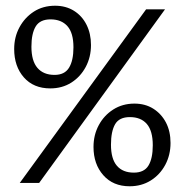

<svg xmlns="http://www.w3.org/2000/svg" viewBox="-20 -645 651 677"><path d="M300.8 -486.2Q300.8 -443.6 282.2 -408.8Q263.5 -374 231.3 -353.6Q199.1 -333.3 157.3 -333.3Q98.4 -333.3 64.2 -372.1Q30 -411 30 -472.2Q30 -514.5 48.7 -548.9Q67.3 -583.3 99.5 -604.1Q131.7 -624.8 174.3 -624.8Q212.1 -624.8 240.7 -607Q269.3 -589.1 285 -557.9Q300.8 -526.6 300.8 -486.2ZM49.7 0 495.1 -612H561.8L118.1 0ZM90.8 -480.2Q90.8 -430.3 112 -405.6Q133.2 -380.9 172.3 -380.9Q207.9 -380.9 223.4 -406.2Q239 -431.5 239 -478.2Q239 -528.9 217.7 -552.8Q196.4 -576.7 158.3 -576.7Q121 -576.7 105.9 -551.8Q90.8 -526.9 90.8 -480.2ZM309.7 -126.8Q309.7 -169.2 328.3 -203.7Q346.8 -238.2 379.5 -259Q412.2 -279.7 454 -279.7Q491.9 -279.7 520.4 -261.8Q549 -243.8 565.2 -212.9Q581.3 -182 581.3 -140.8Q581.3 -98.5 562.7 -63.7Q544 -28.9 511.4 -8.5Q478.9 11.8 437 11.8Q378.6 11.8 344.2 -27.3Q309.7 -66.4 309.7 -126.8ZM371.3 -134.8Q371.3 -84.9 392.1 -60.6Q412.9 -36.3 452 -36.3Q488.3 -36.3 503.5 -61.3Q518.7 -86.4 518.7 -132.8Q518.7 -183.5 497.8 -207.8Q476.9 -232.1 438 -232.1Q400.4 -232.1 385.9 -207Q371.3 -181.8 371.3 -134.8Z"/></svg>

Font: Ancizar Sans Thin
Style: Regular
Weight: 100
Designer: Cesar Puertas, Viviana Monsalve, Julian Moncada, Julian Prieto, Jose Castro, Mariel Hernandez, Felipe Aragon, Sara Alarc
Version: Version 8.100